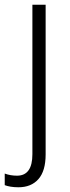

<svg xmlns="http://www.w3.org/2000/svg" viewBox="-56 -618 294 812"><path d="M22 174Q4 174 -11 171.5Q-26 169 -36 165V116Q-12 125 16 125Q81 125 81 34V-598H137V35Q137 105 106.5 139.5Q76 174 22 174Z"/></svg>

Font: Noto Sans Malayalam UI SemiCondensed Light
Style: Regular
Weight: 300
Width: 4
Designer: Jelle Bosma - Monotype Design Team
Foundry: Monotype Imaging Inc.
Version: Version 2.104; ttfautohint (v1.8.4.7-5d5b)